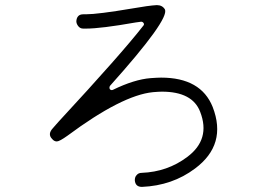

<svg xmlns="http://www.w3.org/2000/svg" viewBox="-20 -730 1040 752"><path d="M536 2Q510 2 508 -24Q508 -37 515 -44Q522 -53 535 -53Q636 -57 713 -115Q806 -184 764 -292Q734 -371 614 -371Q602 -371 579 -369Q458 -357 245 -199Q213 -176 202.5 -176Q192 -176 184 -186Q165 -205 188 -229Q190 -232 198 -240.5Q206 -249 210 -254Q457 -521 541 -629Q546 -634 542.5 -639.5Q539 -645 533 -645L511 -642Q375 -618 317 -618H306Q294 -618 286.5 -627.5Q279 -637 279 -647Q281 -674 306 -674H316Q363 -674 499 -697Q561 -708 594 -710Q616 -710 626 -693Q644 -654 411 -394Q407 -388 410 -381Q413 -377 418 -377L422 -378Q506 -419 570 -424Q598 -426 611 -426Q767 -426 813 -311Q870 -164 744 -70Q655 -3 536 2Z"/></svg>

Font: Shin Retro Maru Gothic Regular
Style: Regular
Weight: 400
Designer: Iose
Foundry: Typographish
Version: Version 1.002